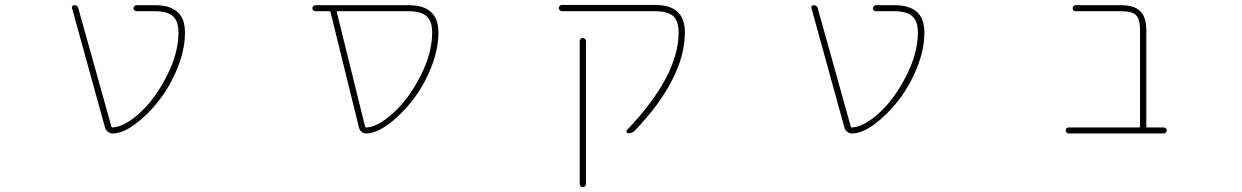

<svg xmlns="http://www.w3.org/2000/svg" viewBox="-20 -565 5040 779"><path d="M437.5 -23.4Q437.5 -23.4 436.5 -23.4Q426.8 -23.4 418 -30.3Q409.2 -36.1 406.2 -46.9L272.5 -531.2Q270.5 -536.1 273.4 -540Q276.4 -543.9 281.2 -543.9Q294.9 -543.9 297.9 -531.2L431.6 -52.7Q432.6 -47.9 436.5 -47.9Q483.4 -49.8 545.9 -105.5Q608.4 -162.1 656.2 -255.9Q704.1 -348.6 704.1 -432.6Q704.1 -479.5 681.6 -499Q659.2 -519.5 608.4 -519.5H534.2Q529.3 -519.5 525.4 -522.9Q521.5 -526.4 521.5 -531.2Q521.5 -536.1 525.4 -540Q529.3 -543.9 534.2 -543.9H608.4Q669.9 -543.9 700.2 -516.6Q730.5 -489.3 730.5 -432.6Q730.5 -364.3 700.2 -289.1Q669.9 -214.8 625 -157.2Q580.1 -99.6 528.3 -61.5Q479.5 -24.4 437.5 -23.4Z M1465.8 -23.4Q1465.8 -23.4 1464.8 -23.4Q1455.1 -23.4 1447.3 -30.3Q1438.5 -37.1 1436.5 -46.9L1321.3 -514.6Q1320.3 -519.5 1315.4 -519.5H1259.8Q1254.9 -519.5 1251 -522.9Q1247.1 -526.4 1247.1 -531.2Q1247.1 -536.1 1251 -540Q1254.9 -543.9 1259.8 -543.9H1637.7Q1699.2 -543.9 1729 -516.1Q1758.8 -488.3 1758.8 -432.6Q1758.8 -364.3 1728.5 -289.1Q1698.2 -214.8 1653.3 -157.2Q1608.4 -99.6 1556.6 -61.5Q1506.8 -24.4 1465.8 -23.4ZM1460.9 -52.7Q1461.9 -47.9 1465.8 -47.9Q1509.8 -47.9 1574.2 -105.5Q1637.7 -162.1 1685.5 -255.9Q1733.4 -348.6 1733.4 -432.6Q1733.4 -479.5 1710.9 -499Q1688.5 -519.5 1637.7 -519.5H1349.6Q1344.7 -519.5 1346.7 -514.6Z M2332 181.6V-398.4Q2332 -403.3 2335.4 -407.2Q2338.9 -411.1 2344.2 -411.1Q2349.6 -411.1 2353.5 -407.2Q2357.4 -403.3 2357.4 -398.4V181.6Q2357.4 186.5 2353.5 190.4Q2349.6 194.3 2344.2 194.3Q2338.9 194.3 2335.4 190.4Q2332 186.5 2332 181.6ZM2529.3 -24.4Q2524.4 -24.4 2522.5 -28.8Q2520.5 -33.2 2523.4 -37.1Q2733.4 -256.8 2733.4 -433.6Q2733.4 -479.5 2710.9 -500Q2688.5 -519.5 2637.7 -519.5H2259.8Q2254.9 -519.5 2251 -523.4Q2247.1 -527.3 2247.1 -532.2Q2247.1 -537.1 2251 -541Q2254.9 -544.9 2259.8 -544.9H2637.7Q2699.2 -544.9 2729 -517.1Q2758.8 -489.3 2758.8 -433.6Q2758.8 -338.9 2705.1 -236.3Q2655.3 -139.6 2557.6 -37.1Q2545.9 -24.4 2529.3 -24.4Z M3437.5 -23.4Q3437.5 -23.4 3436.5 -23.4Q3426.8 -23.4 3418 -30.3Q3409.2 -36.1 3406.2 -46.9L3272.5 -531.2Q3270.5 -536.1 3273.4 -540Q3276.4 -543.9 3281.2 -543.9Q3294.9 -543.9 3297.9 -531.2L3431.6 -52.7Q3432.6 -47.9 3436.5 -47.9Q3483.4 -49.8 3545.9 -105.5Q3608.4 -162.1 3656.2 -255.9Q3704.1 -348.6 3704.1 -432.6Q3704.1 -479.5 3681.6 -499Q3659.2 -519.5 3608.4 -519.5H3534.2Q3529.3 -519.5 3525.4 -522.9Q3521.5 -526.4 3521.5 -531.2Q3521.5 -536.1 3525.4 -540Q3529.3 -543.9 3534.2 -543.9H3608.4Q3669.9 -543.9 3700.2 -516.6Q3730.5 -489.3 3730.5 -432.6Q3730.5 -364.3 3700.2 -289.1Q3669.9 -214.8 3625 -157.2Q3580.1 -99.6 3528.3 -61.5Q3479.5 -24.4 3437.5 -23.4Z M4315.4 -23.4Q4310.5 -23.4 4307.1 -27.3Q4303.7 -31.2 4303.7 -36.1Q4303.7 -41 4307.1 -44.4Q4310.5 -47.9 4315.4 -47.9H4600.6Q4605.5 -47.9 4605.5 -52.7V-442.4Q4605.5 -486.3 4589.8 -502.9Q4574.2 -519.5 4528.3 -519.5H4343.8Q4338.9 -519.5 4335.4 -522.9Q4332 -526.4 4332 -531.2Q4332 -536.1 4335.4 -540Q4338.9 -543.9 4343.8 -543.9H4528.3Q4582 -543.9 4606.4 -519.5Q4630.9 -495.1 4630.9 -442.4V-52.7Q4630.9 -47.9 4634.8 -47.9H4702.1Q4707 -47.9 4710.4 -44.4Q4713.9 -41 4713.9 -36.1Q4713.9 -31.2 4710.4 -27.3Q4707 -23.4 4702.1 -23.4Z"/></svg>

Font: Rounded-X Mgen+ 2m thin
Style: Regular
Weight: 100
Designer: [Source Han Sans]
Ryoko NISHIZUKA  (kana & ideographs); Paul D. Hunt (Latin, Greek & Cyrillic); Wenlong ZHANG  (bopomofo
Version: Version 1.059.20150602